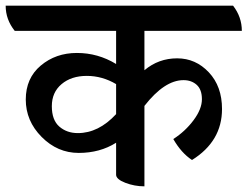

<svg xmlns="http://www.w3.org/2000/svg" viewBox="-62 -638 874 678"><path d="M448 -529V-390Q498 -432 563.5 -432Q629 -432 675.5 -382.5Q722 -333 722 -253Q722 -139 616 -73Q578 -98 550 -147Q592 -174 621.5 -213.5Q651 -253 651 -287.5Q651 -322 632.5 -338.5Q614 -355 586 -355Q519 -355 448 -264V20Q413 20 380.5 7.5Q348 -5 348 -21V-134Q291 -98 216 -98Q141 -98 85 -154.5Q29 -211 29 -286.5Q29 -362 82 -406.5Q135 -451 209.5 -451Q284 -451 348 -412V-529H-10Q-42 -569 -42 -618H761Q792 -578 792 -529ZM348 -341Q299 -370 244.5 -370Q190 -370 155.5 -341Q121 -312 121 -263Q121 -214 147.5 -191Q174 -168 213 -168Q286 -168 348 -235Z"/></svg>

Font: Karma SemiBold
Style: Regular
Weight: 600
Designer: Joana Correia
Foundry: Indian Type Foundry
Version: Version 1.202;PS 1.0;hotconv 1.0.78;makeotf.lib2.5.61930; tt